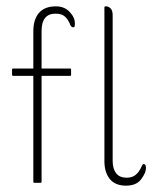

<svg xmlns="http://www.w3.org/2000/svg" viewBox="-20 -576 482 605"><path d="M85 -337H21Q18 -337 18 -340V-357Q18 -360 21 -360H85V-477Q85 -515 103 -535.5Q121 -556 156 -556Q183 -556 199.5 -538.5Q216 -521 216 -502Q216 -498 215.5 -494Q215 -490 210 -490Q206 -490 202 -496Q196 -513 185.5 -523Q175 -533 155 -533Q111 -533 111 -478V-360H201Q204 -360 204 -357V-340Q204 -337 201 -337H111V-3Q111 0 108 0H89Q85 0 85 -3ZM377 9Q343 9 326 -12Q309 -33 309 -68V-553Q309 -556 312 -556H314Q322 -556 328.5 -549.5Q335 -543 335 -528V-69Q335 -44 346 -30Q357 -16 379 -16Q397 -16 408 -25.5Q419 -35 426 -51Q429 -59 433 -59Q437 -59 438.5 -55Q440 -51 440 -46Q440 -32 425 -11.5Q410 9 377 9Z"/></svg>

Font: Zain ExtraLight
Style: Regular
Weight: 200
Designer: Zain,Boutros
Foundry: Mobile Telecommunications Company (Zain), 2024
Version: Version 1.51; ttfautohint (v1.8.4)